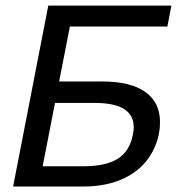

<svg xmlns="http://www.w3.org/2000/svg" viewBox="-20 -679 644 699"><path d="M284.2 0H27.8L155.8 -658.7H604L589.4 -582.5H234.4L195.3 -382.3H352.5Q455.6 -382.3 509 -344.2Q562.5 -306.2 562.5 -234.9Q562.5 -170.4 528.3 -114.7Q494.1 -59.1 430.9 -29.5Q367.7 0 284.2 0ZM466.8 -215.8Q466.8 -304.2 326.2 -304.2H180.2L135.3 -73.7H285.2Q365.2 -73.7 408.7 -101.1Q452.1 -128.4 463.9 -189Q466.8 -203.6 466.8 -215.8Z"/></svg>

Font: Liberation Mono
Style: Italic
Weight: 400
Italic angle: -12°
Monospace: yes
Designer: Steve Matteson
Foundry: Ascender Corporation
Version: Version 2.1.5